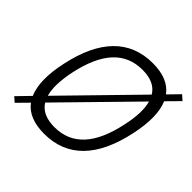

<svg xmlns="http://www.w3.org/2000/svg" viewBox="-168 -855 1041 1041"><g transform="rotate(45 352.0 -335.0)"><path d="M299 9C220 9 163 -14 129 -60C122 -70 115 -81 110 -93L167 -151C171 -138 176 -126 183 -115L67 3L40 -21L110 -93C85 -150 83 -232 106 -336C154 -561 267 -679 445 -679C524 -679 581 -656 615 -609C622 -599 629 -588 634 -576L577 -517C573 -531 568 -544 561 -554L676 -672L704 -647L634 -576C659 -519 660 -438 638 -336C590 -109 477 9 299 9ZM167 -151 561 -554C537 -594 494 -614 431 -614C295 -614 212 -520 172 -335C156 -258 154 -196 167 -151ZM183 -115C207 -76 250 -56 313 -56C448 -56 532 -150 571 -335C588 -411 590 -472 577 -517Z"/></g></svg>

Font: LT Wave Mono Light
Style: Italic
Weight: 300
Designer: Daniel Lyons
Version: Version 2.5 (Glyphs App)